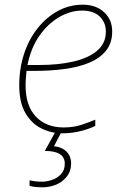

<svg xmlns="http://www.w3.org/2000/svg" viewBox="-20 -558 531 818"><path d="M246 10Q199 10 157 -10.5Q115 -31 88.5 -76Q62 -121 62 -194Q62 -266 82.5 -328.5Q103 -391 140.5 -438Q178 -485 227 -511.5Q276 -538 333 -538Q389 -538 423.5 -506Q458 -474 458 -424Q458 -375 432 -342.5Q406 -310 360.5 -291Q315 -272 255 -264Q195 -256 127 -256H93Q92 -245 90.5 -228Q89 -211 89 -194Q89 -107 133 -61Q177 -15 251 -15Q294 -15 328 -26.5Q362 -38 386 -48V-22Q364 -10 325.5 0Q287 10 246 10ZM145 -281Q229 -281 293.5 -296Q358 -311 394.5 -342.5Q431 -374 431 -423Q431 -462 405 -487.5Q379 -513 329 -513Q281 -513 233 -485.5Q185 -458 148.5 -406.5Q112 -355 97 -281ZM161 240Q127 240 106 234V210Q129 216 159 216Q179 216 201.5 208.5Q224 201 240 184Q256 167 256 139Q256 85 171 85L218 0H244L210 65Q243 68 263 87.5Q283 107 283 139Q283 171 265 194Q247 217 219.5 228.5Q192 240 161 240Z"/></svg>

Font: Noto Sans Thin
Style: Italic
Weight: 100
Italic angle: -12°
Designer: Monotype Design Team
Foundry: Monotype Imaging Inc.
Version: Version 2.013; ttfautohint (v1.8.4.7-5d5b)